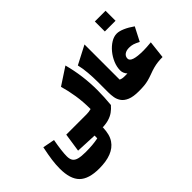

<svg xmlns="http://www.w3.org/2000/svg" viewBox="-199 -1419 2215 2215"><g transform="rotate(-45 908.5 -311.0)"><path d="M207 -294.9Q178.2 -138.7 178.2 -57.1Q178.2 -12.2 195.8 14.2Q213.4 40.5 255.1 51.5Q296.9 62.5 369.1 62.5Q428.7 62.5 478.3 58.1Q527.8 53.7 573.7 44.4L574.7 0Q448.2 -6.8 316.9 -11.7L351.1 -238.8H681.2V0H709.5Q707 62 695.3 105.5Q683.6 148.9 660.6 182.6Q575.7 307.6 344.2 307.6Q173.3 307.6 96.9 231.7Q20.5 155.8 20.5 -13.7Q20.5 -77.6 30 -149.2Q39.6 -220.7 61 -322.8Z M908.2 -809.6Q968.8 -584.5 968.8 -346.2Q968.8 -290.5 965.6 -233.2Q962.4 -175.8 957 -116.2Q927.2 -81.1 890.9 -54.9Q854.5 -28.8 804 -14.4Q753.4 0 681.2 0Q669.4 0 663.6 -8.3Q657.7 -16.6 657.7 -41V-197.8Q657.7 -222.2 663.6 -230.5Q669.4 -238.8 681.2 -238.8Q721.2 -238.8 758.3 -249Q758.3 -368.7 741.7 -474.1Q725.1 -579.6 698.2 -671.9Z M1235.4 -825.7V-252.4Q1261.2 -238.8 1297.9 -238.8H1298.3V0H1297.9Q1207 0 1154.5 -22.2Q1102.1 -44.4 1077.1 -80.3Q1052.2 -116.2 1045.4 -158Q1038.6 -199.7 1038.6 -238.8V-410.6Q1038.6 -489.3 1032 -567.1Q1025.4 -645 1009.8 -708.5Z M1587.4 -651.9Q1626.5 -651.9 1679.9 -628.9Q1733.4 -606 1793.5 -563.5L1707 -395.5Q1662.6 -418.9 1634.3 -427.5Q1606 -436 1572.3 -436Q1525.9 -436 1498.3 -415.3Q1470.7 -394.5 1470.7 -358.9Q1470.7 -294.4 1665.5 -294.4Q1717.8 -294.4 1793.9 -302.2L1769.5 -86.4Q1728 -86.4 1691.7 -82.3Q1655.3 -78.1 1617.4 -68.1Q1579.6 -58.1 1532.7 -40Q1490.2 -24.4 1456.1 -15.6Q1421.9 -6.8 1385.5 -3.4Q1349.1 0 1298.3 0Q1285.6 0 1280.3 -9.3Q1274.9 -18.6 1274.9 -41V-197.8Q1274.9 -220.2 1280.3 -229.5Q1285.6 -238.8 1298.3 -238.8H1349.1Q1314.5 -277.8 1314.5 -321.3Q1314.5 -379.4 1338.9 -437.7Q1363.3 -496.1 1403.3 -544.4Q1443.4 -592.8 1491.5 -622.3Q1539.6 -651.9 1587.4 -651.9ZM1507.3 -928.7H1682.1V-765.6H1507.3Z"/></g></svg>

Font: Pinar-DS3-FD Black
Style: Regular
Weight: 900
Designer: Amin Abedi
Version: Version 3.000